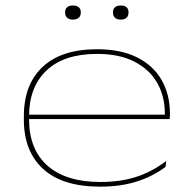

<svg xmlns="http://www.w3.org/2000/svg" viewBox="-20 -668 702 700"><path d="M345 12.5Q208 12.5 137.5 -51.8Q67 -116 67 -231.5V-245Q67 -360 135.5 -424.2Q204 -488.5 334 -488.5Q420.5 -488.5 479.8 -458.8Q539 -429 569.2 -376.2Q599.5 -323.5 599.5 -254.5V-252.5Q599.5 -249 599.5 -244.2Q599.5 -239.5 598.5 -234H580.5Q581 -238 581 -243.2Q581 -248.5 581 -253.5Q581 -317.5 552.8 -366.5Q524.5 -415.5 469.5 -443.5Q414.5 -471.5 334 -471.5Q213.5 -471.5 149.8 -411.2Q86 -351 86 -245V-240V-237.5V-231.5Q86 -178 102.8 -136Q119.5 -94 152.5 -64.5Q185.5 -35 234 -19.8Q282.5 -4.5 345.5 -4.5Q418 -4.5 475.5 -22.8Q533 -41 586 -81L583.5 -59.5Q536.5 -24.5 478 -6Q419.5 12.5 345 12.5ZM76 -234V-250H592V-234ZM246 -596.5Q232.5 -596.5 225 -603Q217.5 -609.5 217.5 -622V-624Q217.5 -635.5 225 -641.8Q232.5 -648 246 -648Q259 -648 266.8 -641.8Q274.5 -635.5 274.5 -624V-622Q274.5 -609.5 266.8 -603Q259 -596.5 246 -596.5ZM420.5 -596.5Q407 -596.5 399.5 -603Q392 -609.5 392 -622V-624Q392 -635.5 399.5 -641.8Q407 -648 420.5 -648Q433.5 -648 441 -641.8Q448.5 -635.5 448.5 -624V-622Q448.5 -609.5 441 -603Q433.5 -596.5 420.5 -596.5Z"/></svg>

Font: Anek Latin Expanded Thin
Style: Regular
Weight: 250
Width: 7
Designer: Yesha Goshar
Foundry: Ek Type
Version: Version 1.003